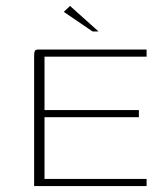

<svg xmlns="http://www.w3.org/2000/svg" viewBox="-20 -627 556 647"><path d="M95 0V-437Q95 -449 97 -454.5Q99 -460 109 -460H474V-436H130V-256H448V-232H130V-24H474V0ZM292 -521 195 -587 216 -607 312 -521Z"/></svg>

Font: Genos ExtraLight
Style: Regular
Weight: 250
Designer: Robert E. Leuschke
Foundry: Robert E. Leuschke
Version: Version 1.010